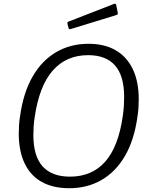

<svg xmlns="http://www.w3.org/2000/svg" viewBox="-20 -983 802 1013"><path d="M345 10Q260 10 200.5 -23Q141 -56 110 -121Q79 -186 79 -278Q79 -300 80.5 -323.5Q82 -347 86 -371Q103 -494 152 -579Q201 -664 276.5 -708Q352 -752 447 -752Q531 -752 590 -718Q649 -684 680.5 -618.5Q712 -553 712 -458Q712 -437 710.5 -413.5Q709 -390 705 -366Q688 -244 639.5 -160.5Q591 -77 516 -33.5Q441 10 345 10ZM349 -51Q465 -51 535 -130Q605 -209 628 -372Q632 -399 633.5 -424Q635 -449 635 -471Q635 -583 587 -637.5Q539 -692 445 -692Q330 -692 258.5 -611Q187 -530 163 -365Q159 -340 157.5 -316Q156 -292 156 -271Q156 -159 205 -105Q254 -51 349 -51ZM593 -957 601 -917Q602 -912 601 -908.5Q600 -905 592 -903L354 -830Q348 -828 344.5 -830.5Q341 -833 341 -838L336 -857Q335 -867 339 -868L583 -963Q586 -964 589.5 -962.5Q593 -961 593 -957Z"/></svg>

Font: Libre Franklin Light
Style: Italic
Weight: 300
Italic angle: -8°
Designer: Pablo Impallari, Rodrigo Fuenzalida, Nhung Nguyen
Foundry: Impallari Type
Version: Version 3.000